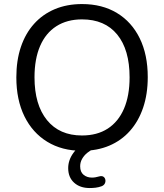

<svg xmlns="http://www.w3.org/2000/svg" viewBox="-20 -734 808 946"><path d="M383.9 9Q285.5 9 212.8 -35.5Q140 -80 100.2 -161.2Q60.5 -242.5 60.5 -352.9Q60.5 -436.5 83 -503Q105.5 -569.5 147.8 -616.5Q190 -663.5 249.8 -688.8Q309.5 -714 384.1 -714Q483.5 -714 556.2 -670Q629 -626 668.5 -545.2Q708 -464.5 708 -354.1Q708 -270.5 685.2 -203.5Q662.5 -136.5 620.2 -89Q578 -41.5 518.2 -16.2Q458.5 9 383.9 9ZM383.9 -66.5Q458.4 -66.5 510.7 -100.2Q563 -134 590.8 -198.2Q618.5 -262.5 618.5 -353Q618.5 -489 557.5 -563.8Q496.5 -638.5 384 -638.5Q310.5 -638.5 257.9 -604.9Q205.3 -571.4 177.6 -507.4Q150 -443.5 150 -353.1Q150 -218 211.5 -142.2Q273 -66.5 383.9 -66.5ZM422 192.5Q374 192.5 345 166Q316 139.5 316 94.5Q316 54.5 341.8 19.2Q367.5 -16 412 -36.5L441 0Q425.5 6.5 410.2 18.8Q395 31 385 48Q375 65 375 85.5Q375 113.5 391.8 127.2Q408.5 141 433 141Q442 141 450.5 139.5Q459 138 467.5 135.5Q481.5 131.5 489.2 136.5Q497 141.5 499 151.2Q501 161 496.5 170Q492 179 481 183.5Q466 189 451 190.8Q436 192.5 422 192.5Z"/></svg>

Font: Nunito ExtraLight
Style: Regular
Weight: 200
Designer: Vernon Adams
Foundry: Vernon Adams
Version: Version 3.602;April 4, 2023;FontCreator 14.0.0.2856 64-bit